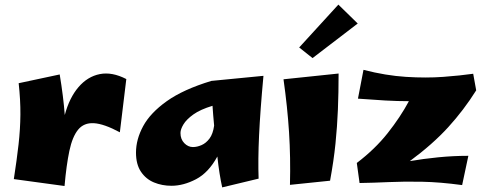

<svg xmlns="http://www.w3.org/2000/svg" viewBox="-20 -792 2118 833"><path d="M260 15 40 -15Q53 -99 60.5 -165.5Q68 -232 68.5 -295Q69 -358 61 -431L239 -469Q255 -373 261 -293Q281 -368 320.5 -414Q360 -460 413 -470.5Q466 -481 528 -449L500 -218Q431 -255 387.5 -257.5Q344 -260 319 -229.5Q294 -199 281 -137.5Q268 -76 260 15Z M724 14Q683 14 648 -0.5Q613 -15 591.5 -47Q570 -79 570 -130Q570 -187 601 -244.5Q632 -302 703.5 -353Q775 -404 897 -441L1123 -463Q1109 -312 1104 -205Q1099 -98 1102 -17L944 21Q938 -6 932.5 -40.5Q927 -75 923 -113Q885 -43 830.5 -14.5Q776 14 724 14ZM763 -215Q763 -188 779.5 -171Q796 -154 817 -154Q835 -154 854.5 -162.5Q874 -171 889 -191Q904 -211 909 -247Q907 -270 905 -292Q903 -314 902 -333Q849 -317 819 -295.5Q789 -274 776 -252.5Q763 -231 763 -215Z M1412 -8 1238 10Q1241 -109 1234 -218.5Q1227 -328 1210 -448L1449 -473Q1449 -390 1446 -316.5Q1443 -243 1435.5 -169Q1428 -95 1412 -8ZM1336 -540 1278 -586 1448 -772 1532 -690Z M1533 -364 1557 -489Q1654 -464 1741.5 -458.5Q1829 -453 1903 -458.5Q1977 -464 2033 -472L2046 -400Q1992 -314 1924.5 -240Q1857 -166 1758 -93Q1816 -103 1881 -109.5Q1946 -116 2012 -116L1985 11Q1889 -2 1811 -3.5Q1733 -5 1667 -2Q1601 1 1540 2L1528 -85Q1607 -145 1662 -214.5Q1717 -284 1754 -353Q1705 -353 1651.5 -356Q1598 -359 1533 -364Z"/></svg>

Font: Marhey ExtraBold
Style: Regular
Weight: 800
Designer: Nur Syamsi & Bustanul Arifin
Foundry: Namelatype
Version: Version 1.000; ttfautohint (v1.8.4.7-5d5b)